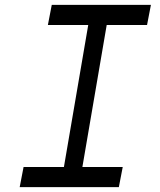

<svg xmlns="http://www.w3.org/2000/svg" viewBox="-20 -770 658 790"><path d="M61 0 77 -83H243L343 -667H177L193 -750H601L585 -667H419L319 -83H485L469 0Z"/></svg>

Font: Hermit LightItalic
Style: Regular
Weight: 300
Italic angle: -10°
Designer: Pablo Caro
Version: Version 2.000;PS 002.000;hotconv 1.0.88;makeotf.lib2.5.64775